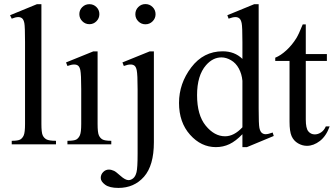

<svg xmlns="http://www.w3.org/2000/svg" viewBox="-20 -715 1653 951"><path d="M185.1 -694.3V-101.1Q185.1 -59.1 191.2 -45.4Q197.3 -31.7 210 -24.7Q222.7 -17.6 257.3 -17.6V0H38.1V-17.6Q68.8 -17.6 80.1 -23.9Q91.3 -30.3 97.7 -44.9Q104 -59.6 104 -101.1V-507.3Q104 -583 100.6 -600.3Q97.2 -617.7 89.6 -624Q82 -630.4 70.3 -630.4Q57.6 -630.4 38.1 -622.6L29.8 -639.6L163.1 -694.3Z M422.9 -694.3Q443.4 -694.3 457.8 -679.9Q472.2 -665.5 472.2 -645Q472.2 -624.5 457.8 -609.9Q443.4 -595.2 422.9 -595.2Q402.3 -595.2 387.7 -609.9Q373 -624.5 373 -645Q373 -665.5 387.5 -679.9Q401.9 -694.3 422.9 -694.3ZM463.4 -460.4V-101.1Q463.4 -59.1 469.5 -45.2Q475.6 -31.2 487.5 -24.4Q499.5 -17.6 531.2 -17.6V0H314V-17.6Q346.7 -17.6 357.9 -23.9Q369.1 -30.3 375.7 -44.9Q382.3 -59.6 382.3 -101.1V-273.4Q382.3 -346.2 377.9 -367.7Q374.5 -383.3 367.2 -389.4Q359.9 -395.5 347.2 -395.5Q333.5 -395.5 314 -388.2L307.1 -405.8L441.9 -460.4Z M700.2 -694.8Q721.2 -694.8 735.8 -680.2Q750.5 -665.5 750.5 -644.5Q750.5 -624 735.8 -609.4Q721.2 -594.7 700.2 -594.7Q679.7 -594.7 665 -609.4Q650.4 -624 650.4 -644.5Q650.4 -665.5 665 -680.2Q679.7 -694.8 700.2 -694.8ZM742.2 -460.4V-10.3Q742.2 104.5 693.4 160.2Q644.5 215.8 566.4 215.8Q522 215.8 500.5 199.7Q479 183.6 479 166.5Q479 149.4 491 137.2Q502.9 125 519 125Q531.7 125 544.9 131.3Q553.2 134.8 576.9 156Q600.6 177.2 616.7 177.2Q628.4 177.2 639.6 168.2Q650.9 159.2 656.2 137.9Q661.6 116.7 661.6 45.9V-272.5Q661.6 -346.2 657.2 -367.2Q653.8 -383.3 646.5 -389.4Q639.2 -395.5 626.5 -395.5Q612.8 -395.5 593.3 -388.2L586.4 -405.8L721.2 -460.4Z M1180.7 -50.3Q1147.9 -16.1 1116.7 -1.2Q1085.4 13.7 1049.3 13.7Q976.1 13.7 921.4 -47.6Q866.7 -108.9 866.7 -205.1Q866.7 -301.3 927.2 -381.1Q987.8 -460.9 1083 -460.9Q1142.1 -460.9 1180.7 -423.3V-505.9Q1180.7 -582.5 1177 -600.1Q1173.3 -617.7 1165.5 -624Q1157.7 -630.4 1146 -630.4Q1133.3 -630.4 1112.3 -622.6L1106 -639.6L1239.3 -694.3H1261.2V-177.2Q1261.2 -98.6 1264.9 -81.3Q1268.6 -64 1276.6 -57.1Q1284.7 -50.3 1295.4 -50.3Q1308.6 -50.3 1330.6 -58.6L1335.9 -41.5L1203.1 13.7H1180.7ZM1180.7 -84.5V-314.9Q1177.7 -348.1 1163.1 -375.5Q1148.4 -402.8 1124.3 -416.7Q1100.1 -430.7 1077.1 -430.7Q1034.2 -430.7 1000.5 -392.1Q956.1 -341.3 956.1 -243.7Q956.1 -145 999 -92.5Q1042 -40 1094.7 -40Q1139.2 -40 1180.7 -84.5Z M1494.6 -594.2V-447.3H1599.1V-413.1H1494.6V-123Q1494.6 -79.6 1507.1 -64.5Q1519.5 -49.3 1539.1 -49.3Q1555.2 -49.3 1570.3 -59.3Q1585.4 -69.3 1593.8 -88.9H1612.8Q1595.7 -41 1564.5 -16.8Q1533.2 7.3 1500 7.3Q1477.5 7.3 1456.1 -5.1Q1434.6 -17.6 1424.3 -40.8Q1414.1 -64 1414.1 -112.3V-413.1H1343.3V-429.2Q1370.1 -439.9 1398.2 -465.6Q1426.3 -491.2 1448.2 -526.4Q1459.5 -544.9 1479.5 -594.2Z"/></svg>

Font: Jameel Khushkhat-L
Style: Regular
Weight: 400
Version: Version 3.5